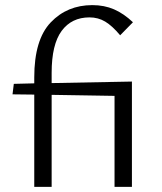

<svg xmlns="http://www.w3.org/2000/svg" viewBox="-20 -731 635 751"><path d="M341 -711Q388 -711 426 -694.5Q464 -678 500 -644L450 -593Q419 -630 391.5 -646.5Q364 -663 330 -663Q260 -663 221 -610Q182 -557 182 -446V-406L496 -412V0H428V-356L182 -360V0H114V-361L29 -362L34 -403L114 -405V-428Q114 -576 178.5 -643.5Q243 -711 341 -711Z"/></svg>

Font: QiushuiShotai Bright
Style: Regular
Weight: 400
Designer: Christian Thalmann (Catharsis Fonts)
Version: Version 1.250;